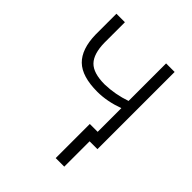

<svg xmlns="http://www.w3.org/2000/svg" viewBox="-199 -642 929 929"><g transform="rotate(45 266.0 -177.0)"><path d="M452.1 0H393.6V-222.2Q321.3 -195.8 255.4 -195.8Q150.4 -195.8 103 -241.9Q55.7 -288.1 53.7 -385.7V-528.3H111.8V-388.7Q112.8 -313 145.3 -279.5Q177.7 -246.1 255.4 -246.1Q326.2 -248 393.6 -271.5V-528.3H452.1ZM398.4 173.3H339.8V-60.1H398.4Z"/></g></svg>

Font: SteelSelectRoboto
Style: Regular
Weight: 300
Designer: Google
Version: Version 2.137; 2017